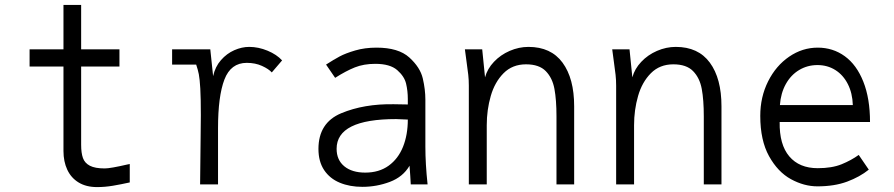

<svg xmlns="http://www.w3.org/2000/svg" viewBox="-20 -751 3640 782"><path d="M238.5 -136V-480H100.5V-550H238.5V-731H310.5V-550H466.5V-480H310.5V-161Q310.5 -128 317.8 -107.5Q325 -87 346 -76Q367 -65 406.5 -65Q429.5 -65 498.5 -81L508.5 -83V-8Q472.5 0 439.8 5.5Q407 11 375.5 11Q331 11 300.2 -7.8Q269.5 -26.5 254 -59.8Q238.5 -93 238.5 -136Z M797 -181 798 -282Q798 -351 795.8 -390.2Q793.5 -429.5 789.8 -448.5Q786 -467.5 779 -488H681V-550H836.5L848 -441Q856.5 -479.5 880 -506.2Q903.5 -533 934.2 -546.5Q965 -560 995 -560Q1032.5 -560 1069.8 -544.5Q1107 -529 1129 -505L1087 -456Q1074.5 -470 1047.2 -482.5Q1020 -495 985 -495Q920 -495 894 -427Q868 -359 868 -229V0H795Q795 -48 797 -181Z M1277 -144.5Q1277 -251 1369.8 -289.8Q1462.5 -328.5 1584 -326.5L1641 -325.5V-348Q1641 -380.5 1634 -410.2Q1627 -440 1597.8 -465.5Q1568.5 -491 1508.5 -491Q1461.5 -491 1425.2 -476.5Q1389 -462 1345 -434L1308 -488Q1339 -508 1363.2 -521Q1387.5 -534 1426.8 -545.5Q1466 -557 1513.5 -557Q1603 -557 1647.2 -516.8Q1691.5 -476.5 1702 -431.5Q1712.5 -386.5 1712.5 -345V-154Q1712.5 -84 1721.5 0H1653Q1652 -11.5 1651 -34.5L1648 -76Q1621.5 -30.5 1567.8 -10.2Q1514 10 1456 10Q1404.5 10 1364 -6.8Q1323.5 -23.5 1300.2 -58.2Q1277 -93 1277 -144.5ZM1641 -264Q1607.5 -266 1593.5 -266Q1351 -266 1351 -145Q1351 -99.5 1382.2 -73.8Q1413.5 -48 1467.5 -48Q1524 -48 1563 -76.2Q1602 -104.5 1621.5 -153.2Q1641 -202 1641 -264Z M1880.5 -497.5 1873.5 -550H1944L1955.5 -436Q1965 -471 1991.8 -499.2Q2018.5 -527.5 2056 -543.8Q2093.5 -560 2132.5 -560Q2224 -560 2271.2 -495.8Q2318.5 -431.5 2318.5 -318V0H2246.5V-277Q2246.5 -344 2238.2 -388.8Q2230 -433.5 2203 -461.2Q2176 -489 2122.5 -489Q2067 -489 2031 -452.8Q1995 -416.5 1978.8 -360Q1962.5 -303.5 1962.5 -241V0H1889.5V-402Q1889.5 -425.5 1887.2 -446.2Q1885 -467 1880.5 -497.5Z M2480.5 -497.5 2473.5 -550H2544L2555.5 -436Q2565 -471 2591.8 -499.2Q2618.5 -527.5 2656 -543.8Q2693.5 -560 2732.5 -560Q2824 -560 2871.2 -495.8Q2918.5 -431.5 2918.5 -318V0H2846.5V-277Q2846.5 -344 2838.2 -388.8Q2830 -433.5 2803 -461.2Q2776 -489 2722.5 -489Q2667 -489 2631 -452.8Q2595 -416.5 2578.8 -360Q2562.5 -303.5 2562.5 -241V0H2489.5V-402Q2489.5 -425.5 2487.2 -446.2Q2485 -467 2480.5 -497.5Z M3076.5 -279Q3076.5 -356 3108.5 -419.8Q3140.5 -483.5 3194.2 -520.2Q3248 -557 3310.5 -557Q3372.5 -557 3420.8 -522Q3469 -487 3496.2 -418.5Q3523.5 -350 3523.5 -254H3155.5Q3154 -162 3194.8 -114Q3235.5 -66 3310.5 -66Q3368.5 -66 3407.8 -82Q3447 -98 3477.5 -120L3518.5 -60Q3482 -30.5 3430.2 -11.2Q3378.5 8 3309.5 8Q3255 8 3201.5 -21.2Q3148 -50.5 3112.2 -115Q3076.5 -179.5 3076.5 -279ZM3309.5 -486Q3268.5 -486 3234.8 -465.8Q3201 -445.5 3180.5 -408.5Q3160 -371.5 3156.5 -323H3453.5Q3452 -371.5 3433.2 -408.5Q3414.5 -445.5 3382.2 -465.8Q3350 -486 3309.5 -486Z"/></svg>

Font: JuliaMono Light
Style: Regular
Weight: 300
Monospace: yes
Designer: cormullion
Foundry: corm
Version: Version 0.054; ttfautohint (v1.8.4)